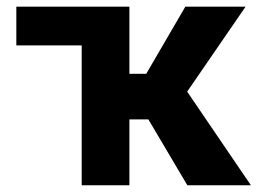

<svg xmlns="http://www.w3.org/2000/svg" viewBox="-20 -548 762 568"><path d="M418.9 -194.8H362.8V0H221.7V-413.6H28.3V-528.3H362.8V-329.6H412.6L528.3 -528.3H706.5L533.7 -276.9L722.2 0H534.2Z"/></svg>

Font: Robotiche
Style: Bold
Weight: 700
Designer: Google
Version: Version 2.001150; 2014